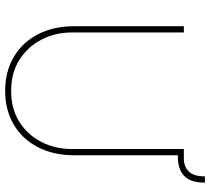

<svg xmlns="http://www.w3.org/2000/svg" viewBox="-56 -768 837 766"><g transform="rotate(90 363.0 -385.5)"><path d="M343 13Q268 13 209.5 -20.5Q151 -54 118 -116.5Q85 -179 85 -264V-700H110V-253Q110 -187 138.5 -132Q167 -77 219 -44Q271 -11 343 -11Q415 -11 467 -44Q519 -77 547 -132Q575 -187 575 -253V-700H600V-264Q600 -179 567 -116.5Q534 -54 476 -20.5Q418 13 343 13ZM575 -676V-700H614Q645 -700 664.5 -719.5Q684 -739 684 -782V-784H709V-782Q709 -727 682.5 -701.5Q656 -676 606 -676Z"/></g></svg>

Font: MuseoModerno Thin Thin
Style: Regular
Weight: 250
Version: Version 1.003